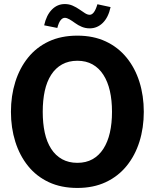

<svg xmlns="http://www.w3.org/2000/svg" viewBox="-20 -916 763 948"><path d="M362 12Q282 12 221 -16.5Q160 -45 118.5 -96.5Q77 -148 55.5 -216.5Q34 -285 34 -364Q34 -443 55.5 -511.5Q77 -580 118.5 -631.5Q160 -683 221 -711.5Q282 -740 362 -740Q441 -740 502 -711.5Q563 -683 605 -631.5Q647 -580 668.5 -511.5Q690 -443 690 -364Q690 -285 668.5 -216.5Q647 -148 605 -96.5Q563 -45 502 -16.5Q441 12 362 12ZM362 -112Q405 -112 437 -130Q469 -148 490.5 -181.5Q512 -215 522.5 -261Q533 -307 533 -364Q533 -421 522.5 -467Q512 -513 490.5 -546.5Q469 -580 437 -598Q405 -616 362 -616Q319 -616 286.5 -598Q254 -580 232.5 -546.5Q211 -513 201 -467Q191 -421 191 -364Q191 -307 201 -261Q211 -215 232.5 -181.5Q254 -148 286.5 -130Q319 -112 362 -112ZM461 -895 526 -881Q515 -830 487.5 -803Q460 -776 423 -776Q402 -776 384 -783.5Q366 -791 351 -802Q336 -813 323 -820.5Q310 -828 300 -828Q289 -828 279.5 -816.5Q270 -805 263 -778L198 -791Q209 -841 236 -868.5Q263 -896 300 -896Q321 -896 339 -888Q357 -880 372 -869.5Q387 -859 399.5 -851Q412 -843 423 -843Q434 -843 443.5 -855.5Q453 -868 461 -895Z"/></svg>

Font: Murecho Thin SemiBold
Style: Regular
Weight: 600
Version: Version 1.010